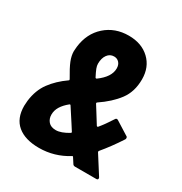

<svg xmlns="http://www.w3.org/2000/svg" viewBox="-167 -833 919 968"><g transform="rotate(30 292.0 -349.5)"><path d="M534 -8Q534 0 524 0H401Q391 0 387 -7L367 -38Q365 -42 361 -39Q284 9 195 9Q114 9 69.5 -28Q25 -65 25 -138Q25 -148 27 -168Q35 -233 68.5 -278.5Q102 -324 155 -361Q159 -363 157 -368Q127 -418 115.5 -447Q104 -476 104 -502Q104 -510 106 -528Q116 -610 171 -659Q226 -708 306 -708Q381 -708 427 -664.5Q473 -621 473 -550Q473 -478 436 -428.5Q399 -379 335 -336Q331 -333 333 -329L355 -294L393 -233Q397 -229 401 -233Q426 -263 454 -307Q460 -318 470 -312L548 -263Q553 -261 553 -254Q553 -249 551 -246Q508 -180 465 -129Q463 -127 464 -122L532 -15Q534 -12 534 -8ZM241 -508Q241 -496 246.5 -481.5Q252 -467 266 -440Q269 -437 273 -439Q335 -484 335 -534Q335 -555 323.5 -567.5Q312 -580 294 -580Q270 -580 255.5 -560Q241 -540 241 -508ZM297 -137Q302 -142 299 -144L276 -180L226 -257Q223 -261 219 -258Q193 -237 179.5 -215Q166 -193 166 -168Q166 -144 180.5 -127.5Q195 -111 224 -111Q254 -111 297 -137Z"/></g></svg>

Font: Barlow Condensed
Style: Bold Italic
Weight: 700
Width: 3
Italic angle: -7°
Designer: Jeremy Tribby
Foundry: Tribby Type
Version: Version 1.408